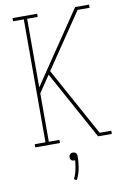

<svg xmlns="http://www.w3.org/2000/svg" viewBox="-102 -794 705 1075"><g transform="rotate(-10 250.0 -257.0)"><path d="M48 0V-18H109V-717H48V-735H188V-717H128V-327L404 -735H483V-717H415L204 -406L417 -18H483V0H405L192 -388L128 -293V-18H188V0ZM245 221 230 213Q242 189 247.5 163Q253 137 255 110Q253 110 252 110Q251 110 250 110Q245 110 241 109Q237 108 233.5 104.5Q230 101 228.5 96.5Q227 92 227 88Q227 83 228.5 79Q230 75 233.5 71.5Q237 68 241 66.5Q245 65 250 65Q255 65 259 66.5Q263 68 266.5 71.5Q270 75 271.5 79Q273 83 273 88Q273 122 267 156Q261 190 245 221Z"/></g></svg>

Font: Iosevka Slab Thin
Style: Regular
Weight: 100
Monospace: yes
Designer: Belleve Invis
Foundry: Belleve Invis
Version: Version 11.1.0; ttfautohint (v1.8.3)